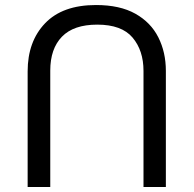

<svg xmlns="http://www.w3.org/2000/svg" viewBox="-20 -734 771 764"><path d="M640 -452Q640 -526 610 -585.5Q580 -645 518.5 -679.5Q457 -714 362 -714Q229 -714 159.5 -641.5Q90 -569 90 -450V10H180V-453Q180 -540 226.5 -588Q273 -636 367 -636Q464 -636 507.5 -584.5Q551 -533 551 -452V10H640Z"/></svg>

Font: hextamil15
Style: Book
Weight: 400
Designer: Jelle Bosma - Monotype Design Team
Foundry: Monotype Imaging Inc.
Version: Version 2.003